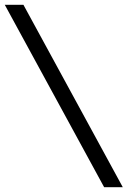

<svg xmlns="http://www.w3.org/2000/svg" viewBox="-20 -691 534 804"><path d="M416 92.8 0 -670.9H78.1L494.1 92.8Z"/></svg>

Font: Charis SIL Cyr
Style: Bold
Weight: 700
Foundry: SIL International
Version: Version 5.000